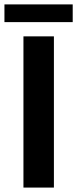

<svg xmlns="http://www.w3.org/2000/svg" viewBox="-65 -848 349 868"><path d="M-44.9 -748V-828.1H263.7V-748ZM41 0V-683.6H178.7V0Z"/></svg>

Font: Post No Bills Jaffna ExtraBold
Style: Regular
Weight: 800
Designer: Kosala Senevirathne, Siva Puranthara, Lasantha Premarathna, Tharique Azeez
Foundry: Mooniak
Version: Version 1.220 ; ttfautohint (v1.6)